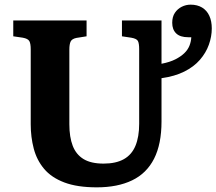

<svg xmlns="http://www.w3.org/2000/svg" viewBox="-20 -791 930 825"><path d="M396 14Q312 14 256.5 -7Q201 -28 169.5 -65.5Q138 -103 125 -152.5Q112 -202 112 -257V-579Q112 -604 106 -614.5Q100 -625 78 -629L37 -635V-703H352V-635L308 -628Q289 -624 283.5 -612.5Q278 -601 278 -578V-257Q278 -202 292.5 -164.5Q307 -127 339 -107.5Q371 -88 425 -88Q478 -88 512 -107Q546 -126 562 -164.5Q578 -203 578 -259V-579Q578 -605 572.5 -615Q567 -625 544 -629L504 -635V-703H674V-517Q710 -524 733.5 -536Q757 -548 772 -562.5Q787 -577 794 -594.5Q801 -612 802 -631H789Q754 -631 737 -647.5Q720 -664 720 -693Q720 -719 731.5 -736Q743 -753 761 -762Q779 -771 799 -771Q828 -771 848.5 -758.5Q869 -746 879.5 -723Q890 -700 890 -669Q890 -634 877.5 -599Q865 -564 839 -534Q813 -504 772 -483.5Q731 -463 674 -455V-269Q674 -172 642 -109Q610 -46 547.5 -16Q485 14 396 14Z"/></svg>

Font: Literata 18pt
Style: Bold
Weight: 700
Designer: Latin by Veronika Burian and Jose Scaglione. Greek by Irene Vlachou. Cyrillic by Vera Evstafieva.
Foundry: TypeTogether
Version: Version 3.103;gftools[0.9.29]